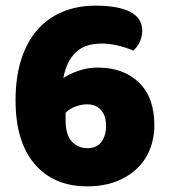

<svg xmlns="http://www.w3.org/2000/svg" viewBox="-20 -643 598 679"><path d="M483 -534Q483 -513 473.5 -493.5Q464 -474 451 -464Q424 -476 394.5 -482.5Q365 -489 340 -489Q280 -489 247.5 -457.5Q215 -426 204 -367Q224 -381 257 -392.5Q290 -404 325 -404Q417 -404 471.5 -351Q526 -298 526 -199Q526 -156 511 -117Q496 -78 466 -48.5Q436 -19 391.5 -1.5Q347 16 288 16Q170 16 102.5 -63Q35 -142 35 -288Q35 -371 55.5 -434Q76 -497 113.5 -539Q151 -581 203 -602Q255 -623 318 -623Q398 -623 440.5 -601Q483 -579 483 -534ZM287 -274Q268 -274 246.5 -266Q225 -258 212 -244V-219Q212 -165 234.5 -142Q257 -119 289 -119Q322 -119 338.5 -141Q355 -163 355 -198Q355 -233 337.5 -253.5Q320 -274 287 -274Z"/></svg>

Font: Baloo Tamma
Style: Regular
Weight: 400
Designer: Divya Kowshik and Ek Type
Foundry: Ek Type
Version: Version 1.007;PS 1.000;hotconv 1.0.88;makeotf.lib2.5.647800